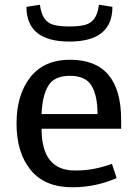

<svg xmlns="http://www.w3.org/2000/svg" viewBox="-20 -781 578 813"><path d="M274 -605Q92 -605 92 -752L149 -761Q154 -723 168 -703Q182 -683 206.5 -676Q231 -669 274 -669Q317 -669 341.5 -676Q366 -683 380 -703Q394 -723 399 -761L456 -752Q456 -605 274 -605ZM50 -258Q50 -134 110 -61Q170 12 286 12Q385 12 474 -27L454 -87Q410 -72 374.5 -65.5Q339 -59 297 -59Q156 -59 156 -236H493V-273Q493 -528 277 -528Q166 -528 108 -453.5Q50 -379 50 -258ZM276 -460Q343 -460 368 -417.5Q393 -375 393 -298H156Q159 -376 184.5 -418Q210 -460 276 -460Z"/></svg>

Font: Voces
Style: Regular
Weight: 400
Designer: Ana Paula Megda, Pablo Ugerman
Foundry: Ana Paula Megda, Pablo Ugerman
Version: Version 1.100